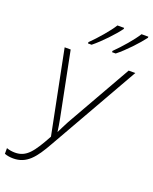

<svg xmlns="http://www.w3.org/2000/svg" viewBox="-187 -1036 906 1139"><g transform="rotate(20 266.5 -466.5)"><path d="M376 -791V-783H399C450 -823 515 -893 547 -936V-943H504C478 -901 421 -835 376 -791ZM224 -791V-783H247C297 -823 363 -893 394 -936V-943H352C326 -901 269 -835 224 -791ZM40 10C124 10 169 -46 226 -148L548 -714H506L273 -304C260 -280 246 -251 234 -227C231 -252 226 -280 221 -307L140 -714H102L207 -188C145 -75 110 -26 38 -26C20 -26 1 -29 -15 -35V1C1 7 20 10 40 10Z"/></g></svg>

Font: Noto Sans SemiCondensed ExtraLight
Style: Italic
Weight: 200
Width: 4
Italic angle: -12°
Designer: Monotype Design Team
Foundry: Monotype Imaging Inc.
Version: Version 2.013